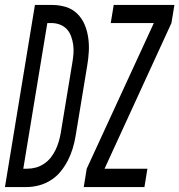

<svg xmlns="http://www.w3.org/2000/svg" viewBox="-58 -755 724 775"><path d="M49 0H-38L83 -735H152Q181 -735 207.5 -727Q234 -719 253.5 -700Q273 -681 283.5 -656Q294 -631 298 -603.5Q302 -576 300.5 -547.5Q299 -519 294 -490L247 -205Q243 -181 235.5 -156Q228 -131 216 -107.5Q204 -84 187 -63Q170 -42 147 -27.5Q124 -13 98.5 -6.5Q73 0 49 0ZM36 -74H51Q69 -74 86 -78.5Q103 -83 119 -93.5Q135 -104 146.5 -118.5Q158 -133 166 -149.5Q174 -166 179 -183Q184 -200 187 -217L234 -502Q237 -520 238.5 -538Q240 -556 237.5 -574Q235 -592 229 -608.5Q223 -625 212 -637Q201 -649 184.5 -655.5Q168 -662 149 -662H133ZM525 0H280L292 -74L563 -662H389L401 -735H646L634 -662L364 -74H537Z"/></svg>

Font: Iosevka Extended
Style: Italic
Weight: 400
Width: 7
Italic angle: -9°
Monospace: yes
Designer: Belleve Invis
Foundry: Belleve Invis
Version: Version 32.5.0; ttfautohint (v1.8.4)